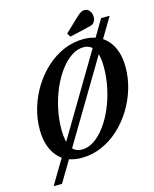

<svg xmlns="http://www.w3.org/2000/svg" viewBox="-155 -1064 1055 1314"><g transform="rotate(-15 372.0 -407.0)"><path d="M58 147.5 669.5 -879.5H730L117 147.5ZM434 -811 417.5 -837 521 -935Q534.5 -947.5 547 -954.8Q559.5 -962 572.5 -962Q594 -962 608.2 -944.5Q622.5 -927 622.5 -901.5Q622.5 -880 612 -865Q601.5 -850 584 -846ZM294 10.5Q183 10.5 124.5 -60.5Q66 -131.5 66 -250.5Q66 -329 89 -404.8Q112 -480.5 153.5 -546.8Q195 -613 251 -663.8Q307 -714.5 373.8 -743.2Q440.5 -772 513.5 -772Q624 -772 684.2 -702.5Q744.5 -633 744.5 -512.5Q744.5 -435 721.8 -359.2Q699 -283.5 657.5 -216.8Q616 -150 559.8 -98.8Q503.5 -47.5 436 -18.5Q368.5 10.5 294 10.5ZM311.5 -44Q356 -44 398.2 -72.5Q440.5 -101 477.2 -150.8Q514 -200.5 541.8 -265.2Q569.5 -330 585.2 -403.5Q601 -477 601 -552.5Q601 -718 500 -718Q456 -718 413.5 -689.5Q371 -661 334 -611Q297 -561 269 -496.2Q241 -431.5 225.2 -358.2Q209.5 -285 209.5 -210.5Q209.5 -44 311.5 -44Z"/></g></svg>

Font: Libre Caslon Condensed
Style: Italic
Weight: 400
Italic angle: -22.583°
Designer: Pablo Impallari, Rodrigo Fuenzalida, Katja Schimmel, Ertekin Erdin
Foundry: Pablo Impallari, Rodrigo Fuenzalida
Version: Version 2.000;gftools[0.9.33]